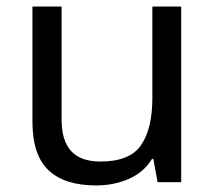

<svg xmlns="http://www.w3.org/2000/svg" viewBox="-20 -556 658 586"><path d="M533 -536V0H461L448 -71H444Q418 -29 372 -9.5Q326 10 274 10Q177 10 128 -36.5Q79 -83 79 -185V-536H168V-191Q168 -127 197 -95Q226 -63 287 -63Q376 -63 410.5 -113Q445 -163 445 -257V-536Z"/></svg>

Font: Noto Sans Vithkuqi
Style: Regular
Weight: 400
Version: Version 1.001